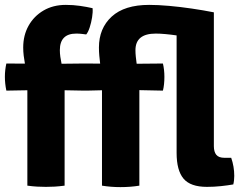

<svg xmlns="http://www.w3.org/2000/svg" viewBox="-24 -760 998 786"><path d="M922.5 -114Q935 -78 935 -40Q935 -31.5 934 -22Q933 -12.5 931 -5Q908.5 -1 880.2 2Q852 5 823 5Q755.5 5 727.2 -28.8Q699 -62.5 699 -134V-615Q675 -618.5 653 -620.5Q631 -622.5 613.5 -622.5Q530.5 -622.5 530.5 -554.5Q530.5 -541.5 532 -527.5Q533.5 -513.5 535.5 -499L643 -500Q649 -474 649 -445.5Q649 -413.5 643 -389L546.5 -391V0Q510.5 6 469 6Q429.5 6 393.5 0V-390.5L332 -389H319.5L240.5 -390.5V0Q217 3 199.5 4Q182 5 164 5Q147 5 128.5 4Q110 3 88 0V-390.5L2 -389Q-4 -418 -4 -445.5Q-4 -473 2 -500L78 -499.5Q75 -515.5 73 -532.2Q71 -549 71 -565.5Q71 -615.5 93 -654.8Q115 -694 154.2 -717Q193.5 -740 245.5 -740Q275.5 -740 303.2 -736Q331 -732 355 -726.5Q356.5 -710.5 353 -688.8Q349.5 -667 343.2 -647.8Q337 -628.5 329 -619Q322 -620 311.2 -621.2Q300.5 -622.5 288 -622.5Q221 -622.5 221 -554.5Q221 -541.5 223 -527.5Q225 -513.5 228 -499L319.5 -500H332L386 -499.5Q384 -515.5 382.5 -532Q381 -548.5 381 -565.5Q381 -644 433.2 -692Q485.5 -740 586.5 -740Q622.5 -740 667.8 -736Q713 -732 760.8 -725Q808.5 -718 851.5 -709.5V-161.5Q851.5 -138.5 861.5 -126.2Q871.5 -114 895 -114Z"/></svg>

Font: Signika SC
Style: Bold
Weight: 700
Designer: Anna Giedryś
Foundry: Anna Giedryś
Version: Version 2.000; ttfautohint (v1.8.3) -l 8 -r 50 -G 200 -x 9 -